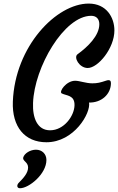

<svg xmlns="http://www.w3.org/2000/svg" viewBox="-20 -779 650 1058"><path d="M50.8 -219.2C45.4 -80.6 116.2 4.9 235.8 4.9C388.7 4.9 481.4 -156.7 470.7 -213.9C539.1 -212.4 591.3 -259.8 591.3 -321.3C591.3 -334 585 -341.3 565.9 -335C532.2 -323.7 516.1 -319.8 488.8 -319.8C453.1 -319.8 419.4 -334 394 -334C345.2 -334 302.7 -273.4 320.3 -264.2C345.7 -251 392.1 -255.9 390.6 -198.7C389.2 -139.2 332 -61 255.9 -61C185.5 -61 158.7 -129.4 162.1 -211.4C168.9 -408.7 333.5 -691.9 482.4 -691.9C511.7 -691.9 527.3 -673.8 527.3 -645.5C527.3 -582.5 463.4 -520.5 407.2 -480C384.3 -463.4 416.5 -404.3 463.4 -404.3C520 -404.3 610.4 -512.7 610.4 -611.3C610.4 -682.6 566.9 -759.3 468.8 -759.3C291 -759.3 62.5 -524.4 50.8 -219.2ZM107.9 88.9C103 108.4 134.8 113.3 134.8 144C134.8 175.8 106.4 204.6 85 226.6C71.3 238.8 71.3 258.3 90.3 258.3C139.2 258.3 235.8 180.2 235.8 102.5C235.8 69.3 211.4 45.9 178.2 45.9C147.5 45.9 114.7 65.4 107.9 88.9Z"/></svg>

Font: Courgette
Style: Regular
Weight: 400
Designer: Karolina Lach
Foundry: Karolina Lach
Version: Version 1.002